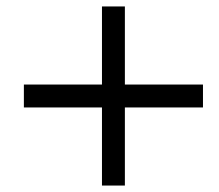

<svg xmlns="http://www.w3.org/2000/svg" viewBox="-20 -635 680 595"><path d="M367 -60H296V-302H54V-373H296V-615H367V-373H609V-302H367Z"/></svg>

Font: Open Sauce Sans
Style: Italic
Weight: 400
Italic angle: -10°
Designer: Alfredo Marco Pradil
Foundry: Creative Sauce Fz LLC
Version: Version 1.477